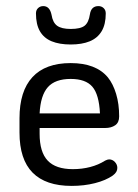

<svg xmlns="http://www.w3.org/2000/svg" viewBox="-20 -600 452 630"><path d="M110 -180H325Q345 -180 358 -189Q371 -198 371 -218Q371 -259 361 -292Q351 -325 334 -346Q295 -393 212 -393Q129 -393 86.5 -347Q44 -301 44 -212V-165Q44 -77 87 -33.5Q130 10 215 10Q256 10 291.5 1Q327 -8 350 -24Q358 -30 361.5 -36Q365 -42 365 -49Q365 -60 357 -68.5Q349 -77 338 -77Q333 -77 325 -73Q303 -59 276 -52Q249 -45 219 -45Q163 -45 136.5 -73Q110 -101 110 -161ZM308 -228H110Q113 -287 137 -314Q161 -341 212 -341Q261 -341 283 -315.5Q305 -290 308 -228ZM275 -553Q271 -526 257.5 -515.5Q244 -505 212 -505Q182 -505 167.5 -515.5Q153 -526 149 -552Q143 -580 122 -580Q112 -580 105 -573.5Q98 -567 98 -556Q98 -520 111 -497.5Q124 -475 149.5 -464.5Q175 -454 212 -454Q249 -454 274.5 -464.5Q300 -475 313.5 -497.5Q327 -520 327 -556Q327 -567 320 -573.5Q313 -580 303 -580Q279 -580 275 -553Z"/></svg>

Font: Beiruti
Style: Regular
Weight: 400
Designer: Arlette Boutros
Foundry: Boutros
Version: Version 1.41